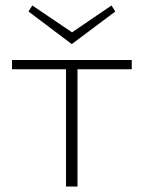

<svg xmlns="http://www.w3.org/2000/svg" viewBox="-20 -681 525 701"><path d="M401 -639 242 -520 84 -639 98 -661 243 -563 387 -661ZM461 -462V-428H263V0H221V-428H24V-462Z"/></svg>

Font: EauTestSC Light
Style: Regular
Weight: 300
Designer: Christian Thalmann (Catharsis Fonts)
Version: Version 0.001;PS 000.001;hotconv 1.0.88;makeotf.lib2.5.64775